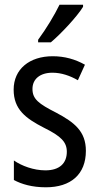

<svg xmlns="http://www.w3.org/2000/svg" viewBox="-20 -786 421 816"><path d="M333 -757V-766H233C211 -721 178 -666 142 -617V-606H196C239 -642 308 -716 333 -757ZM345 -145C345 -228 296 -266 219 -307C144 -345 118 -365 118 -408C118 -450 150 -477 203 -477C241 -477 278 -464 311 -445L341 -511C300 -534 255 -547 204 -547C105 -547 38 -492 38 -405C38 -321 89 -283 167 -243C240 -207 264 -182 264 -141C264 -92 233 -62 173 -62C123 -62 72 -81 39 -104V-21C72 -3 117 10 175 10C281 10 345 -45 345 -145Z"/></svg>

Font: Noto Sans Khmer UI Condensed
Style: Regular
Weight: 400
Width: 3
Designer: Danh Hong and the Monotype Design Team
Foundry: Monotype Imaging Inc.
Version: Version 2.002